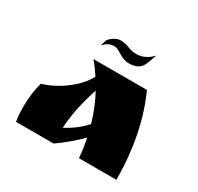

<svg xmlns="http://www.w3.org/2000/svg" viewBox="-147 -858 1061 1031"><g transform="rotate(30 383.5 -342.5)"><path d="M259 -500C280 -476 299 -450 316 -423C276 -345 175 -271 81 -244C69 -203 61 -147 61 -90C61 -60 63 -29 68 0H301C351 -35 399 -75 441 -118C449 -80 455 -41 458 0H690V-8C690 -186 655 -361 591 -500ZM423 -191C389 -153 344 -120 301 -98C306 -181 324 -267 355 -359C384 -305 406 -250 423 -191ZM543 -685C516 -657 484 -638 444 -638C398 -638 386 -660 335 -660C311 -660 283 -640 269 -623L256 -583C272 -601 294 -616 322 -616C358 -616 382 -575 434 -575C522 -575 520 -633 543 -685Z"/></g></svg>

Font: Ruslan Display
Style: Regular
Weight: 400
Designer: Denis Masharov, Vladimir Rabdu
Foundry: Denis Masharov, Vladimir Rabdu
Version: Version 1.001